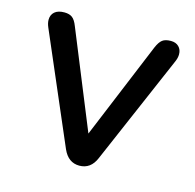

<svg xmlns="http://www.w3.org/2000/svg" viewBox="-81 -577 679 667"><g transform="rotate(15 259.0 -243.5)"><path d="M200 -36 31 -429Q25 -443 25 -455Q25 -473 37 -483.5Q49 -494 72 -494Q90 -494 100.5 -486Q111 -478 119 -457L261 -109L405 -457Q414 -478 424.5 -486Q435 -494 455 -494Q473 -494 483.5 -483.5Q494 -473 494 -456Q494 -444 488 -430L318 -36Q300 7 259 7Q219 7 200 -36Z"/></g></svg>

Font: SN Pro
Style: Regular
Weight: 400
Designer: Tobias Whetton
Foundry: Supernotes
Version: Version 1.003